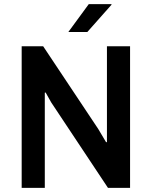

<svg xmlns="http://www.w3.org/2000/svg" viewBox="-20 -910 734 930"><path d="M85 0V-686H189L456 -285L494 -221L498 -222V-686H610V0H503L228 -414L201 -462L197 -461V0ZM311 -755 410 -890H520V-887L403 -755Z"/></svg>

Font: Chivo Medium
Style: Regular
Weight: 500
Designer: Hector Gatti
Foundry: Omnibus-Type
Version: Version 2.002